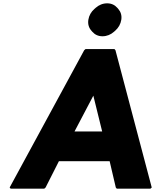

<svg xmlns="http://www.w3.org/2000/svg" viewBox="-20 -1127 970 1154"><path d="M624 -1107C598 -1107 574 -1097 555 -1080L547 -1073C528 -1056 515 -1034 511 -1008C507 -982 514 -960 529 -943L535 -936C550 -919 570 -909 596 -909C622 -909 646 -919 665 -936L673 -943C692 -960 705 -982 709 -1008C713 -1034 706 -1056 691 -1073L685 -1080C670 -1097 650 -1107 624 -1107ZM674 -825 668 -832H494L486 -825L38 0L44 7H246L254 0L334 -158H639L676 0L682 7H884L892 0ZM594 -337H428L541 -552Z"/></svg>

Font: Hussar Woodtype
Style: BlkObl
Weight: 900
Foundry: Cannot Into Space Fonts
Version: Version 1.07